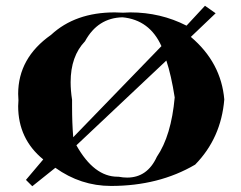

<svg xmlns="http://www.w3.org/2000/svg" viewBox="-20 -702 835 666"><path d="M92 -56 70 -78 130 -149Q43 -220 43 -334L44 -354L43 -376Q43 -501 157 -581Q241 -659 378 -659L407 -658L432 -659Q537 -659 627 -613L691 -682L728 -656L642 -574Q747 -485 758 -357Q747 -223 657 -131Q531 -57 365 -57Q260 -57 172 -120ZM421 -86Q491 -86 524 -158Q574 -231 586 -364Q574 -441 557 -492L245 -198Q306 -89 388 -89H391Q407 -86 421 -86ZM234 -226 540 -542Q499 -633 405 -642Q319 -640 275 -559Q225 -507 225 -417Q225 -388 230 -356V-333Q230 -275 234 -226Z"/></svg>

Font: Xiangcui Kesong Xiangcui Kesong
Style: Regular
Weight: 400
Version: Version 1.501;March 28, 2024;FontCreator 14.0.0.2814 64-bit